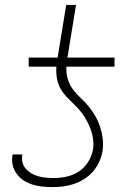

<svg xmlns="http://www.w3.org/2000/svg" viewBox="-20 -755 540 783"><path d="M196 8Q175 8 154 6Q133 4 113.5 -2Q94 -8 77.5 -18.5Q61 -29 49 -45Q37 -61 32 -81Q27 -101 31 -122V-125H71V-123Q68 -107 72 -92Q76 -77 86 -66Q96 -55 109 -47.5Q122 -40 137 -36Q152 -32 168 -30.5Q184 -29 200 -29Q225 -29 251 -34.5Q277 -40 300.5 -55Q324 -70 339 -94Q354 -118 359 -144Q363 -170 358.5 -194.5Q354 -219 344.5 -241Q335 -263 322 -282.5Q309 -302 292.5 -319Q276 -336 259 -352.5Q242 -369 229.5 -389Q217 -409 212.5 -433.5Q208 -458 210 -483H97V-520H215L250 -735H290L255 -520H447V-483H251Q249 -458 256 -434Q263 -410 277 -391Q291 -372 309 -355.5Q327 -339 342 -320.5Q357 -302 369 -281Q381 -260 388.5 -237Q396 -214 399 -189Q402 -164 398 -138Q394 -116 384.5 -95Q375 -74 360 -56.5Q345 -39 325 -26Q305 -13 283.5 -5.5Q262 2 239.5 5Q217 8 196 8Z"/></svg>

Font: Iosevka Term Curly XLt Obl
Style: Regular
Weight: 200
Italic angle: -9°
Designer: Belleve Invis
Foundry: Belleve Invis
Version: Version 32.3.0